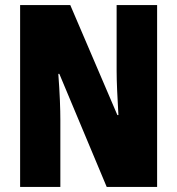

<svg xmlns="http://www.w3.org/2000/svg" viewBox="-20 -734 696 754"><path d="M597 0V-714H438V-455C438 -412 441 -354 445 -282H441L256 -714H59V0H217V-263C217 -304 215 -365 209 -444H213L399 0Z"/></svg>

Font: Noto Sans Arabic UI XCn Bk
Style: Regular
Weight: 900
Width: 2
Designer: Monotype Design Team, Nadine Chahine and Nizar Qandah
Foundry: Monotype Imaging Inc.
Version: Version 2.010